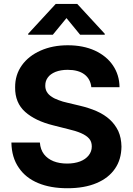

<svg xmlns="http://www.w3.org/2000/svg" viewBox="-20 -974 695 1004"><path d="M605 -518.1H457.5Q453.1 -561 421.4 -585Q389.6 -608.9 333.5 -608.9Q297.9 -608.9 270 -598.1Q243.2 -586.9 230.5 -569.3Q216.8 -551.3 216.8 -527.3Q216.3 -508.3 225.1 -493.2Q233.9 -478.5 250 -468.3Q264.6 -458 287.1 -450.2Q308.1 -441.9 331.5 -437L397 -421.4Q444.8 -410.2 484.4 -393.1Q524.4 -375.5 553.2 -349.6Q581.5 -324.2 598.6 -288.6Q614.3 -253.9 615.2 -207.5Q614.3 -139.6 581.5 -92.3Q547.9 -43 484.9 -16.6Q421.9 10.3 332.5 10.3Q244.1 10.3 179.7 -16.6Q113.8 -43.9 78.1 -97.2Q41 -150.4 39.6 -228.5H188.5Q191.4 -191.9 210 -167.5Q228.5 -143.6 259.8 -130.9Q290.5 -118.7 331.1 -118.7Q369.1 -118.7 398.9 -129.9Q427.7 -141.1 443.8 -161.6Q460 -182.1 460 -208Q460 -233.4 445.8 -249.5Q431.6 -265.6 403.8 -277.8Q376.5 -289.6 336.4 -298.8L257.3 -318.8Q164.6 -341.8 111.8 -388.7Q58.1 -436.5 59.1 -517.1Q58.6 -582.5 94.2 -632.3Q129.4 -681.6 192.4 -709.5Q254.9 -737.3 334.5 -737.3Q415 -737.3 476.1 -709.5Q537.1 -681.2 570.3 -632.3Q604.5 -582 605 -518.1ZM527.8 -792.5H398.9L327.6 -879.4L256.3 -792.5H127.4V-797.4L271.5 -953.6H383.8L527.8 -797.4Z"/></svg>

Font: My Font
Style: Bold
Weight: 500
Designer: Rasmus Andersson
Foundry: rsms
Version: Version 0.001